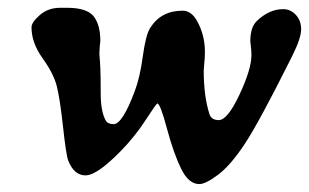

<svg xmlns="http://www.w3.org/2000/svg" viewBox="-20 -465 781 485"><path d="M695.3 -441.9Q713.9 -441.9 727.3 -427.5Q740.7 -413.1 740.7 -390.9Q740.7 -368.7 717.8 -322.8Q634.3 -155.8 598.4 -101.6Q562.5 -47.4 531 -23.7Q499.5 0 483.4 0Q456.5 0 437.5 -38.8Q418.5 -77.6 401.6 -140.6Q384.8 -203.6 377.4 -203.6Q375 -203.6 348.1 -162.1Q321.3 -120.6 285.6 -84Q225.1 -22 196 -22Q167 -22 152.3 -59.6Q147 -73.2 139.2 -145Q131.3 -216.8 123.3 -248Q115.2 -279.3 87.4 -318.1Q59.6 -356.9 59.6 -396Q59.6 -408.7 80.6 -427Q101.6 -445.3 131.8 -445.3H149.4Q199.2 -445.3 216.3 -424.1Q233.4 -402.8 233.4 -361.8L231.9 -346.2L231 -329.1L232.4 -311L233.4 -293.5Q234.4 -275.4 234.4 -229.2Q234.4 -183.1 247.1 -160.6Q252.4 -151.4 267.1 -151.4Q289.1 -151.4 320.3 -234.4Q333.5 -269 340.8 -323Q348.1 -377 359.4 -394.5Q386.7 -438 441.4 -438Q462.4 -438 476.6 -414.1Q497.6 -377.9 497.6 -334L497.1 -317.9L494.6 -287.1Q494.6 -221.2 509.3 -176.3Q514.2 -161.6 532.7 -161.6Q554.7 -161.6 585 -226.1Q615.2 -290.5 615.2 -326.2L614.7 -337.9L612.3 -360.8Q612.3 -396 628.4 -411.6Q659.7 -441.9 695.3 -441.9Z"/></svg>

Font: Averia Serif Libre
Style: Bold Italic
Weight: 700
Italic angle: -6.90001°
Version: Version 1.002